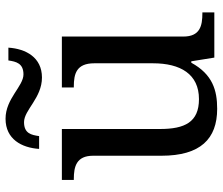

<svg xmlns="http://www.w3.org/2000/svg" viewBox="-74 -700 784 675"><g transform="rotate(-90 317.5 -362.0)"><path d="M383 -606C454 -606 484 -663 488 -724H443C439 -697 433 -671 394 -671C352 -671 309 -734 238 -734C166 -734 136 -677 132 -616H177C181 -643 186 -669 226 -669C269 -669 311 -606 383 -606ZM273 10C338 10 394 -6 435 -81H440L453 0H612V-42H609C565 -42 527 -50 527 -109V-536H348V-494H351C396 -494 433 -485 433 -422V-216C433 -119 395 -54 307 -54C226 -54 202 -104 202 -191V-536H23V-494H26C70 -494 108 -485 108 -426V-186C108 -49 167 10 273 10Z"/></g></svg>

Font: Noto Serif
Style: Regular
Weight: 400
Designer: Monotype Design Team
Foundry: Monotype Imaging Inc.
Version: Version 2.015